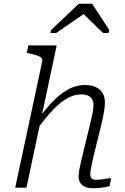

<svg xmlns="http://www.w3.org/2000/svg" viewBox="-20 -1000 664 1023"><path d="M61 0H121L282 -758H131L123 -718L133 -716Q158 -711 174.5 -705.5Q191 -700 199 -693Q207 -686 205 -673ZM482 -182 523 -349Q530 -380 534.5 -406Q539 -432 539 -454Q539 -482 527.5 -502.5Q516 -523 492.5 -535Q469 -547 432 -547Q383 -547 337.5 -520.5Q292 -494 250 -447.5Q208 -401 166 -340L177 -312Q221 -370 259.5 -411.5Q298 -453 336 -475Q374 -497 412 -497Q447 -497 462.5 -482Q478 -467 478 -442Q478 -422 474 -401.5Q470 -381 463 -351L426 -199Q417 -162 411 -136.5Q405 -111 402 -92.5Q399 -74 399 -59Q399 -38 409 -24Q419 -10 436 -3.5Q453 3 476 3Q492 3 507.5 1.5Q523 0 537.5 -2.5Q552 -5 564 -8L572 -51Q562 -51 549.5 -48.5Q537 -46 522 -44Q507 -42 491 -42Q477 -42 469 -48.5Q461 -55 461 -69Q461 -78 463 -93Q465 -108 470 -130Q475 -152 482 -182ZM471 -980H400L252 -840L248 -824H279L453 -944H406L529 -824H559L562 -840Z"/></svg>

Font: Roboto Serif ExtraLight
Style: Italic
Weight: 250
Italic angle: -10°
Designer: Greg Gazdowicz
Foundry: Commercial Type
Version: Version 1.008